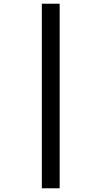

<svg xmlns="http://www.w3.org/2000/svg" viewBox="-20 -780 545 1033"><path d="M205 -760H301V233H205Z"/></svg>

Font: Noto Sans Gujarati SemiCondensed SemiBold
Style: Regular
Weight: 600
Width: 4
Designer: Jelle Bosma - Monotype Design Team, Universal Thirst
Foundry: Monotype Imaging Inc.
Version: Version 2.106; ttfautohint (v1.8.4.7-5d5b)